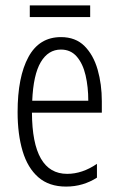

<svg xmlns="http://www.w3.org/2000/svg" viewBox="-20 -679 439 709"><path d="M205 -542Q259 -542 292 -509Q325 -476 340.5 -422Q356 -368 356 -305V-263H98Q99 -37 228 -37Q284 -37 338 -74V-23Q313 -7 284.5 1.5Q256 10 224 10Q161 10 121.5 -24.5Q82 -59 63.5 -121Q45 -183 45 -265Q45 -395 85 -468.5Q125 -542 205 -542ZM205 -496Q158 -496 130.5 -449.5Q103 -403 99 -307H306Q306 -358 296 -401Q286 -444 263.5 -470Q241 -496 205 -496ZM313 -659V-616H90V-659Z"/></svg>

Font: Noto Sans Myanmar ExtraCondensed Light
Style: Regular
Weight: 300
Width: 2
Designer: Monotype Design Team
Foundry: Monotype Imaging Inc.
Version: Version 2.107; ttfautohint (v1.8.4.7-5d5b)